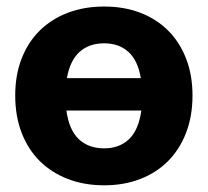

<svg xmlns="http://www.w3.org/2000/svg" viewBox="-20 -546 621 574"><path d="M291.5 -526.5Q350.5 -526.5 399 -508Q447.5 -489.5 482.2 -455Q517 -420.5 536.2 -371.2Q555.5 -322 555.5 -260.5Q555.5 -198.5 536.2 -148.8Q517 -99 482.2 -64.2Q447.5 -29.5 399 -10.8Q350.5 8 291.5 8Q232 8 183.2 -10.8Q134.5 -29.5 99.2 -64.2Q64 -99 44.8 -148.8Q25.5 -198.5 25.5 -260.5Q25.5 -322 44.8 -371.2Q64 -420.5 99.2 -455Q134.5 -489.5 183.2 -508Q232 -526.5 291.5 -526.5ZM401 -312.5Q392 -365.5 363.8 -391Q335.5 -416.5 291.5 -416.5Q246.5 -416.5 218 -391Q189.5 -365.5 180 -312.5ZM178.5 -215.5Q186.5 -157.5 215.5 -130Q244.5 -102.5 291.5 -102.5Q337 -102.5 365.8 -130Q394.5 -157.5 402.5 -215.5Z"/></svg>

Font: Lato
Style: Regular
Weight: 900
Designer: Lukasz Dziedzic with Adam Twardoch and Botio Nikoltchev
Foundry: tyPoland Lukasz Dziedzic
Version: Version 2.010; 2014-09-01; http://www.latofonts.com/; ttfaut